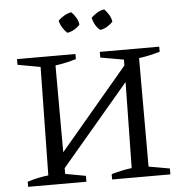

<svg xmlns="http://www.w3.org/2000/svg" viewBox="-58 -919 928 975"><g transform="rotate(-5 406.0 -432.0)"><path d="M198 -30V-111L625 -617V-534ZM46 0V-26Q74 -35 100.5 -40.5Q127 -46 153 -49L162 -601L46 -622V-651H344V-625Q321 -618 294 -612Q267 -606 238 -602L239 -49L343 -30V0ZM474 0V-27Q501 -35 527 -40.5Q553 -46 578 -49L587 -601L468 -622V-651H771V-625Q747 -618 720 -612Q693 -606 664 -602V-49L771 -30V0ZM341 -864Q355 -851 365 -833.5Q375 -816 377 -798Q366 -785 348 -774.5Q330 -764 312 -762Q299 -774 288.5 -791Q278 -808 274 -827Q287 -840 304.5 -850.5Q322 -861 341 -864ZM509 -864Q522 -851 532.5 -833.5Q543 -816 545 -798Q533 -785 515.5 -774.5Q498 -764 480 -762Q465 -774 455.5 -791Q446 -808 442 -827Q455 -840 472 -850.5Q489 -861 509 -864Z"/></g></svg>

Font: Piazzolla 24pt
Style: Regular
Weight: 400
Designer: Juan Pablo del Peral
Foundry: Huerta Tipografica
Version: Version 2.005